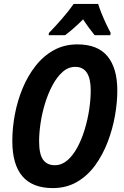

<svg xmlns="http://www.w3.org/2000/svg" viewBox="-20 -952 634 982"><path d="M250 10Q43 10 43 -231Q43 -297 56 -366.5Q69 -436 95.5 -500Q122 -564 162 -615Q202 -666 255.5 -695.5Q309 -725 376 -725Q480 -725 530 -664Q580 -603 580 -489Q580 -428 568 -360Q556 -292 531 -226.5Q506 -161 467.5 -107.5Q429 -54 374.5 -22Q320 10 250 10ZM260 -107Q295 -107 323.5 -131Q352 -155 374.5 -196Q397 -237 412.5 -287.5Q428 -338 436 -390.5Q444 -443 444 -490Q444 -610 365 -610Q329 -610 300 -584Q271 -558 248.5 -516Q226 -474 210.5 -423.5Q195 -373 187.5 -322.5Q180 -272 180 -230Q180 -163 200.5 -135Q221 -107 260 -107ZM230 -783Q262 -816 296.5 -855.5Q331 -895 357 -932H482Q488 -912 499 -884.5Q510 -857 522.5 -830.5Q535 -804 546 -784L544 -772H464Q451 -788 435.5 -809Q420 -830 405 -853Q355 -803 313 -772H229Z"/></svg>

Font: Noto Sans Condensed
Style: Bold Italic
Weight: 700
Width: 3
Italic angle: -12°
Designer: Monotype Design Team
Foundry: Monotype Imaging Inc.
Version: Version 2.013; ttfautohint (v1.8.4.7-5d5b)